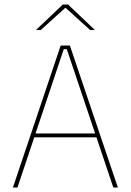

<svg xmlns="http://www.w3.org/2000/svg" viewBox="-20 -844 588 864"><path d="M38 0 253 -639H294.5L510.5 0H490L280.5 -623H267L58.5 0ZM127 -226V-243.5H421V-226ZM262.5 -823.5H286.5L406.5 -709.5V-709H385.5L276 -808H273L163.5 -709H142.5V-709.5Z"/></svg>

Font: Anek Gujarati Medium Thin
Style: Regular
Weight: 250
Version: Version 1.003